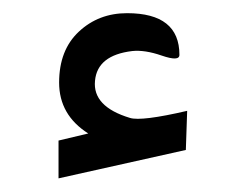

<svg xmlns="http://www.w3.org/2000/svg" viewBox="-20 -1017 377 290"><path d="M113.3 -815.4Q69.3 -843.3 69.3 -892.3Q69.3 -941.4 99.1 -969.2Q128.9 -997.1 171.9 -997.1Q251 -997.1 251 -934.1Q251 -923.8 224.1 -933.1Q198.7 -941.9 179.7 -939.9Q127 -933.6 123.5 -895Q119.6 -856 176.3 -838.9Q193.4 -833.5 262.7 -849.6L260.7 -790.5L68.4 -747.6V-804.7Z"/></svg>

Font: Gandom FD-WOL
Style: FD-WOL
Weight: 400
Foundry: DejaVu fonts team - Redesigned by Saber Rastikerdar - Based on Samim Font
Version: Version 0.6